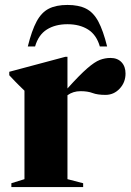

<svg xmlns="http://www.w3.org/2000/svg" viewBox="-20 -757 530 777"><path d="M427 -522.5Q455.5 -522.5 471.8 -505.2Q488 -488 488 -459.5Q488 -423.5 464.2 -398.2Q440.5 -373 407 -373Q374.5 -373 354.8 -380.5Q335 -388 306 -388Q275.5 -388 253 -371.5V-32L316.5 -15.5V0H26V-15.5L79 -32V-390Q69 -400 57 -411.5Q45 -423 17.5 -452.5V-466.5L244 -527H253V-399Q302.5 -454 332.8 -480.2Q363 -506.5 384 -514.5Q405 -522.5 427 -522.5ZM253 -659Q203.5 -659 169.5 -637.5Q135.5 -616 122 -569H92.5Q108.5 -633.5 128.2 -670.2Q148 -707 177.8 -722Q207.5 -737 253 -737Q298.5 -737 328.2 -722Q358 -707 377.8 -670.2Q397.5 -633.5 413.5 -569H384Q370.5 -616 336.5 -637.5Q302.5 -659 253 -659Z"/></svg>

Font: Newsreader Display
Style: Bold
Weight: 700
Designer: Hugues Gentile
Foundry: Production Type
Version: Version 1.001